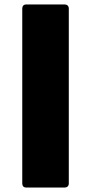

<svg xmlns="http://www.w3.org/2000/svg" viewBox="-20 -792 405 854"><path d="M96 42H268C279 42 286 35 286 24V-754C286 -765 279 -772 268 -772H96C85 -772 79 -765 79 -754V24C79 35 85 42 96 42Z"/></svg>

Font: LINE Seed JP App_OTF ExtraBold
Style: Regular
Weight: 800
Designer: LINE & Fontrix & Fontworks
Version: Version 1.013